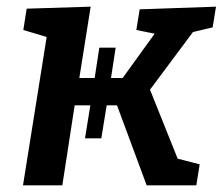

<svg xmlns="http://www.w3.org/2000/svg" viewBox="-20 -556 668 576"><path d="M49 0 120 -445 50 -466 60 -530 252 -536 218 -322H264L278 -413H327L313 -322H348L444 -455L389 -466L399 -528L628 -536L618 -474L559 -460L430 -287L513 -80L579 -63L569 0H420L331 -240H300L284 -141H235L251 -240H204L167 0Z"/></svg>

Font: Bitter SemiBold
Style: Italic
Weight: 600
Italic angle: -9°
Designer: Sol Matas, and Bitter project Authors
Foundry: Sol Matas
Version: Version 2.001